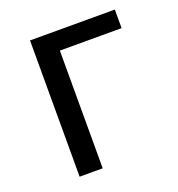

<svg xmlns="http://www.w3.org/2000/svg" viewBox="-105 -631 668 719"><g transform="rotate(-20 229.5 -271.5)"><path d="M92 0H184V-469H430V-543H92Z"/></g></svg>

Font: Noto Sans CJK HK
Style: Regular
Weight: 400
Designer: Ryoko NISHIZUKA 西塚涼子 (kana, bopomofo & ideographs); Paul D. Hunt (Latin, Greek & Cyrillic); Sandoll Communications 산돌커뮤니
Foundry: Adobe
Version: Version 2.004;hotconv 1.0.118;makeotfexe 2.5.65603